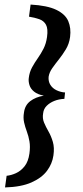

<svg xmlns="http://www.w3.org/2000/svg" viewBox="-20 -685 363 841"><path d="M2 136 9 85Q29 83 50 73.5Q71 64 87.5 43.5Q104 23 109 -13Q113 -43 109 -66Q105 -89 97.5 -109Q90 -129 85.5 -149Q81 -169 85 -192Q89 -224 112.5 -242Q136 -260 172 -266Q145 -271 129.5 -283.5Q114 -296 109 -312.5Q104 -329 106 -343Q109 -369 120.5 -390Q132 -411 145.5 -430Q159 -449 170.5 -471.5Q182 -494 186 -523Q191 -559 181.5 -576.5Q172 -594 152 -601Q132 -608 107 -612L114 -665Q187 -661 226.5 -642Q266 -623 279 -592.5Q292 -562 287 -523Q283 -493 268.5 -469Q254 -445 238 -425Q222 -405 209 -386.5Q196 -368 193 -349Q191 -329 200.5 -313.5Q210 -298 228 -289.5Q246 -281 265 -280L262 -252Q238 -251 218 -243Q198 -235 184.5 -221.5Q171 -208 169 -189Q165 -167 173 -148Q181 -129 192.5 -109Q204 -89 211.5 -63.5Q219 -38 214 -4Q209 32 186 63Q163 94 118 114Q73 134 2 136Z"/></svg>

Font: Alumni Sans SemiBold
Style: Italic
Weight: 600
Italic angle: -8°
Version: Version 1.016